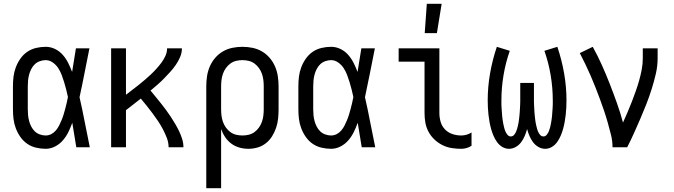

<svg xmlns="http://www.w3.org/2000/svg" viewBox="-20 -774 3540 1009"><path d="M220 8Q195 8 169.5 2Q144 -4 123 -18.5Q102 -33 87 -54.5Q72 -76 63 -100Q54 -124 51 -149Q48 -174 48 -200V-320Q48 -346 51 -371Q54 -396 63 -420Q72 -444 87 -465.5Q102 -487 123 -501.5Q144 -516 169.5 -522Q195 -528 220 -528Q246 -528 269.5 -516.5Q293 -505 310 -485.5Q327 -466 338.5 -443Q350 -420 359 -396Q364 -427 369 -458Q374 -489 379 -520H450Q437 -456 424.5 -391.5Q412 -327 398 -263Q413 -198 425.5 -132Q438 -66 452 0H381Q376 -32 370.5 -64Q365 -96 360 -128V-129Q351 -104 339.5 -80.5Q328 -57 311 -37Q294 -17 270 -4.5Q246 8 220 8ZM220 -62Q236 -62 250 -69.5Q264 -77 274 -89Q284 -101 291 -115Q298 -129 304 -143.5Q310 -158 314.5 -173Q319 -188 323 -203Q327 -218 330.5 -233Q334 -248 337 -264Q333 -283 328 -303Q323 -323 317 -342.5Q311 -362 304 -380.5Q297 -399 286 -416Q275 -433 257.5 -445.5Q240 -458 220 -458Q205 -458 189.5 -452.5Q174 -447 163 -436.5Q152 -426 144.5 -411.5Q137 -397 133 -382Q129 -367 127.5 -351.5Q126 -336 126 -320V-200Q126 -184 127.5 -168.5Q129 -153 133 -138Q137 -123 144.5 -108.5Q152 -94 163 -83.5Q174 -73 189.5 -67.5Q205 -62 220 -62Z M564 0V-520H642V-276Q658 -289 675 -301.5Q692 -314 708 -327Q724 -340 740 -353.5Q756 -367 771.5 -381.5Q787 -396 801 -411.5Q815 -427 827.5 -443.5Q840 -460 849 -479.5Q858 -499 858 -520H936Q936 -496 926.5 -474Q917 -452 903.5 -432.5Q890 -413 874 -395.5Q858 -378 841.5 -361Q825 -344 807 -328.5Q789 -313 771 -298Q785 -281 799 -264Q813 -247 826.5 -230Q840 -213 853 -195.5Q866 -178 878 -159.5Q890 -141 901 -122.5Q912 -104 921.5 -84Q931 -64 937.5 -43Q944 -22 944 0H866Q866 -25 857 -48.5Q848 -72 836.5 -94Q825 -116 811 -137Q797 -158 782 -178Q767 -198 751.5 -217.5Q736 -237 720 -256Q700 -240 680.5 -225Q661 -210 642 -195V0Z M1064 215V-320Q1064 -347 1068 -373.5Q1072 -400 1082.5 -424.5Q1093 -449 1110.5 -469.5Q1128 -490 1151 -503.5Q1174 -517 1200.5 -522.5Q1227 -528 1254 -528Q1281 -528 1307.5 -522.5Q1334 -517 1357 -503.5Q1380 -490 1397.5 -469.5Q1415 -449 1425.5 -424.5Q1436 -400 1440 -373.5Q1444 -347 1444 -320V-200Q1444 -175 1441.5 -150.5Q1439 -126 1431 -102.5Q1423 -79 1410 -58Q1397 -37 1377.5 -21.5Q1358 -6 1334 1Q1310 8 1285 8Q1261 8 1238 1.5Q1215 -5 1196 -19Q1177 -33 1163.5 -53Q1150 -73 1142 -96V215ZM1254 -62Q1271 -62 1287.5 -66Q1304 -70 1317.5 -80Q1331 -90 1341 -104Q1351 -118 1356.5 -134Q1362 -150 1364 -166.5Q1366 -183 1366 -200V-320Q1366 -337 1364 -353.5Q1362 -370 1356.5 -386Q1351 -402 1341 -416Q1331 -430 1317.5 -440Q1304 -450 1287.5 -454Q1271 -458 1254 -458Q1237 -458 1220.5 -454Q1204 -450 1190.5 -440Q1177 -430 1167 -416Q1157 -402 1151.5 -386Q1146 -370 1144 -353.5Q1142 -337 1142 -320V-200Q1142 -183 1144 -166.5Q1146 -150 1151.5 -134Q1157 -118 1167 -104Q1177 -90 1190.5 -80Q1204 -70 1220.5 -66Q1237 -62 1254 -62Z M1720 8Q1695 8 1669.5 2Q1644 -4 1623 -18.5Q1602 -33 1587 -54.5Q1572 -76 1563 -100Q1554 -124 1551 -149Q1548 -174 1548 -200V-320Q1548 -346 1551 -371Q1554 -396 1563 -420Q1572 -444 1587 -465.5Q1602 -487 1623 -501.5Q1644 -516 1669.5 -522Q1695 -528 1720 -528Q1746 -528 1769.5 -516.5Q1793 -505 1810 -485.5Q1827 -466 1838.5 -443Q1850 -420 1859 -396Q1864 -427 1869 -458Q1874 -489 1879 -520H1950Q1937 -456 1924.5 -391.5Q1912 -327 1898 -263Q1913 -198 1925.5 -132Q1938 -66 1952 0H1881Q1876 -32 1870.5 -64Q1865 -96 1860 -128V-129Q1851 -104 1839.5 -80.5Q1828 -57 1811 -37Q1794 -17 1770 -4.5Q1746 8 1720 8ZM1720 -62Q1736 -62 1750 -69.5Q1764 -77 1774 -89Q1784 -101 1791 -115Q1798 -129 1804 -143.5Q1810 -158 1814.5 -173Q1819 -188 1823 -203Q1827 -218 1830.5 -233Q1834 -248 1837 -264Q1833 -283 1828 -303Q1823 -323 1817 -342.5Q1811 -362 1804 -380.5Q1797 -399 1786 -416Q1775 -433 1757.5 -445.5Q1740 -458 1720 -458Q1705 -458 1689.5 -452.5Q1674 -447 1663 -436.5Q1652 -426 1644.5 -411.5Q1637 -397 1633 -382Q1629 -367 1627.5 -351.5Q1626 -336 1626 -320V-200Q1626 -184 1627.5 -168.5Q1629 -153 1633 -138Q1637 -123 1644.5 -108.5Q1652 -94 1663 -83.5Q1674 -73 1689.5 -67.5Q1705 -62 1720 -62Z M2404 8Q2378 8 2353 4Q2328 0 2305 -11.5Q2282 -23 2263 -41Q2244 -59 2232 -81.5Q2220 -104 2215.5 -129Q2211 -154 2211 -180V-450H2075V-520H2289V-180Q2289 -157 2295.5 -134Q2302 -111 2318.5 -94Q2335 -77 2357.5 -69.5Q2380 -62 2404 -62Q2418 -62 2432 -66Q2446 -70 2458 -78V-8Q2446 0 2432 4Q2418 8 2404 8ZM2212 -600 2223 -754H2301L2276 -600Z M2655 8Q2636 8 2619.5 -2Q2603 -12 2592 -27.5Q2581 -43 2573.5 -60.5Q2566 -78 2561 -96Q2556 -114 2552.5 -133Q2549 -152 2547 -171Q2545 -190 2544 -208.5Q2543 -227 2543 -246Q2543 -318 2555.5 -389Q2568 -460 2591 -528L2659 -507Q2637 -444 2626 -378Q2615 -312 2615 -246Q2615 -235 2615 -225Q2615 -215 2616 -204.5Q2617 -194 2617.5 -184Q2618 -174 2619 -164Q2620 -154 2621.5 -143.5Q2623 -133 2625 -123Q2627 -113 2629.5 -103Q2632 -93 2636 -83.5Q2640 -74 2647 -65.5Q2654 -57 2664 -57Q2674 -57 2680.5 -64Q2687 -71 2691 -79.5Q2695 -88 2697.5 -97Q2700 -106 2702 -114.5Q2704 -123 2705.5 -132Q2707 -141 2708 -150.5Q2709 -160 2710 -169Q2711 -178 2711.5 -187Q2712 -196 2712.5 -205Q2713 -214 2713.5 -223.5Q2714 -233 2714 -242Q2714 -251 2714 -260V-338H2786V-260Q2786 -251 2786 -242Q2786 -233 2786.5 -223.5Q2787 -214 2787.5 -205Q2788 -196 2788.5 -187Q2789 -178 2790 -169Q2791 -160 2792 -150.5Q2793 -141 2794.5 -132Q2796 -123 2798 -114.5Q2800 -106 2802.5 -97Q2805 -88 2809 -79.5Q2813 -71 2819.5 -64Q2826 -57 2836 -57Q2846 -57 2853 -65.5Q2860 -74 2864 -83.5Q2868 -93 2870.5 -103Q2873 -113 2875 -123Q2877 -133 2878.5 -143.5Q2880 -154 2881 -164Q2882 -174 2882.5 -184Q2883 -194 2884 -204.5Q2885 -215 2885 -225Q2885 -235 2885 -246Q2885 -312 2874 -378Q2863 -444 2841 -507L2909 -528Q2932 -460 2944.5 -389Q2957 -318 2957 -246Q2957 -227 2956 -208.5Q2955 -190 2953 -171Q2951 -152 2947.5 -133Q2944 -114 2939 -96Q2934 -78 2926.5 -60.5Q2919 -43 2908 -27.5Q2897 -12 2880.5 -2Q2864 8 2845 8Q2826 8 2809 -2Q2792 -12 2781 -27Q2770 -42 2762.5 -59.5Q2755 -77 2750 -96Q2745 -77 2737.5 -59.5Q2730 -42 2719 -27Q2708 -12 2691 -2Q2674 8 2655 8Z M3199 0Q3199 -33 3191 -65Q3183 -97 3174 -129Q3165 -161 3154.5 -192Q3144 -223 3132.5 -254Q3121 -285 3109 -315.5Q3097 -346 3084 -376Q3071 -406 3056.5 -436Q3042 -466 3027 -495L3095 -528Q3121 -481 3143 -432Q3165 -383 3184.5 -333Q3204 -283 3222 -232.5Q3240 -182 3254 -130Q3266 -157 3278 -184.5Q3290 -212 3300.5 -239.5Q3311 -267 3321 -295Q3331 -323 3339 -351.5Q3347 -380 3352.5 -409Q3358 -438 3358 -468V-520H3436V-468Q3436 -427 3426.5 -386Q3417 -345 3404.5 -305.5Q3392 -266 3377 -227.5Q3362 -189 3345.5 -151Q3329 -113 3312 -75Q3295 -37 3276 0Z"/></svg>

Font: Iosevka Term Curly
Style: Regular
Weight: 400
Designer: Belleve Invis
Foundry: Belleve Invis
Version: Version 32.3.0